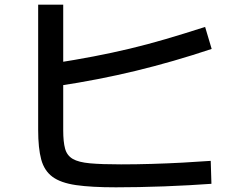

<svg xmlns="http://www.w3.org/2000/svg" viewBox="-20 -775 1040 820"><path d="M475 25Q370 25 304.5 15.5Q239 6 204 -20Q169 -46 156 -94Q143 -142 143 -220V-755H250V-218Q250 -169 258 -140Q266 -111 290.5 -96.5Q315 -82 364.5 -77.5Q414 -73 497 -73Q560 -73 628 -75Q696 -77 761 -80.5Q826 -84 880 -88L883 10Q840 13 788 16Q736 19 681 21Q626 23 573 24Q520 25 475 25ZM212 -505Q301 -519 379.5 -534Q458 -549 533.5 -567Q609 -585 687.5 -608Q766 -631 856 -660L884 -566Q719 -511 560 -472.5Q401 -434 228 -408Z"/></svg>

Font: M PLUS 1 Medium
Style: Regular
Weight: 500
Designer: Coji Morishita
Foundry: UNDERFOREST DESIGN
Version: Version 1.001